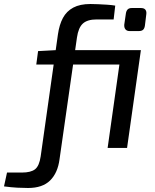

<svg xmlns="http://www.w3.org/2000/svg" viewBox="-138 -738 772 958"><path d="M313 -718Q329 -718 351.5 -717Q374 -716 397 -714.5Q420 -713 437 -710L429 -641H344Q298 -641 275.5 -620.5Q253 -600 246 -551L159 57Q150 125 112 162.5Q74 200 2 200Q-21 200 -51 198.5Q-81 197 -118 192L-103 123H-29Q16 123 37 106.5Q58 90 65 42L151 -566Q158 -615 176 -648.5Q194 -682 227.5 -700Q261 -718 313 -718ZM477 -488 467 -416H43L52 -483L144 -488ZM565 -488 496 0H399L468 -488ZM565 -698Q581 -698 587.5 -689.5Q594 -681 592 -667L585 -610Q583 -596 576 -589.5Q569 -583 554 -583H509Q495 -583 488 -591.5Q481 -600 482 -615L490 -670Q492 -684 499 -691Q506 -698 520 -698Z"/></svg>

Font: Exo 2 Medium
Style: Italic
Weight: 500
Italic angle: -8°
Designer: Natanael Gama
Foundry: Natanael Gama
Version: Version 2.010